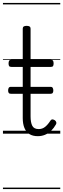

<svg xmlns="http://www.w3.org/2000/svg" viewBox="-20 -905 428 1300"><path d="M236 17Q202 17 179.5 3Q157 -11 145.5 -38.5Q134 -66 134 -106V-452H57Q46 -452 42 -457.5Q38 -463 38 -475Q38 -488 42 -494Q46 -500 57 -500H134V-711Q134 -721 140.5 -725.5Q147 -730 160 -730Q174 -730 180.5 -725.5Q187 -721 187 -711V-500H324Q335 -500 339 -494Q343 -488 343 -475Q343 -463 339 -457.5Q335 -452 324 -452H187V-117Q187 -76 198.5 -53.5Q210 -31 242 -31Q267 -31 286 -46.5Q305 -62 322 -89Q328 -97 335.5 -96.5Q343 -96 351 -91Q359 -85 361 -77.5Q363 -70 359 -63Q345 -38 326.5 -20Q308 -2 285 7.5Q262 17 236 17ZM54 -270Q43 -270 39 -276Q35 -282 35 -292Q35 -303 39 -310Q43 -317 54 -317H322Q333 -317 337 -310Q341 -303 341 -292Q341 -282 337 -276Q333 -270 322 -270ZM0 365H388V375H0ZM0 -20H388V0H0ZM0 -505H388V-500H0ZM0 -885H388V-875H0Z"/></svg>

Font: Playwrite IT Moderna Guides
Style: Regular
Weight: 400
Designer: Veronika Burian, José Scaglione
Foundry: TypeTogether
Version: Version 1.003